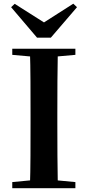

<svg xmlns="http://www.w3.org/2000/svg" viewBox="-20 -999 466 1019"><path d="M57.9 -978.7 250.2 -856.7H176.9L369 -979.4L388.6 -960.8L249.9 -799.2H176.5L39 -960.8ZM45.1 0V-32.6L198.2 -47.3H226L380.1 -32.6V0ZM138.6 0Q141.4 -85.2 141.7 -171.8Q142.1 -258.5 142.1 -346.1V-393.6Q142.1 -481.3 141.7 -567.7Q141.4 -654.1 138.6 -740.5H287Q285.3 -655.6 284.8 -568.4Q284.3 -481.3 284.3 -393.6V-346.9Q284.3 -259.9 284.8 -173.3Q285.3 -86.6 287 0ZM45.1 -707.9V-740.5H380.1V-707.9L226 -694.2H198.2Z"/></svg>

Font: Noto Serif KR ExtraLight
Style: Regular
Weight: 200
Designer: Ryoko NISHIZUKA 西塚涼子 (kana & ideographs); Frank Grießhammer (Latin, Greek & Cyrillic); Wenlong ZHANG 张文龙 (bopomofo); San
Foundry: Adobe
Version: Version 2.002-H1;hotconv 1.1.0;makeotfexe 2.6.0